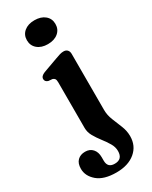

<svg xmlns="http://www.w3.org/2000/svg" viewBox="-272 -762 831 1047"><g transform="rotate(-30 143.0 -238.5)"><path d="M152 -560Q111.5 -560 87 -580.8Q62.5 -601.5 62.5 -635.5Q62.5 -669 87 -689.5Q111.5 -710 152 -710Q193 -710 217.5 -689.5Q242 -669 242 -635.5Q242 -601.5 217.5 -580.8Q193 -560 152 -560ZM237 -96.5Q237 -63.5 250 -31.5Q263 0.5 276 32.8Q289 65 289 98Q289 159 244.8 196Q200.5 233 126 233Q47.5 233 7.2 198.8Q-33 164.5 -33 119Q-33 84.5 -15 66.8Q3 49 33 49Q62.5 49 79.8 68.5Q97 88 97 120V142Q97 187.5 142 187Q191 187 191 135Q191 110 176.8 86Q162.5 62 143.5 37.5Q124.5 13 110.2 -12.2Q96 -37.5 96 -64.5V-352Q96 -367.5 91.2 -374Q86.5 -380.5 77.5 -383L53 -385Q33.5 -391 33.5 -408Q33.5 -426.5 60.5 -437L149 -469Q168.5 -476.5 181 -480Q193.5 -483.5 204.5 -483.5Q220 -483.5 228.5 -474.2Q237 -465 237 -449.5Z"/></g></svg>

Font: Fraunces 9pt S050 SemiBold
Style: Regular
Weight: 600
Version: Version 1.000; ttfautohint (v1.8.3)